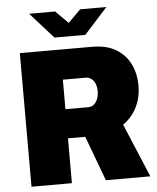

<svg xmlns="http://www.w3.org/2000/svg" viewBox="-59 -935 808 985"><g transform="rotate(-5 345.0 -442.5)"><path d="M63 0V-688H434Q511 -688 559.5 -658Q608 -628 631.5 -578.5Q655 -529 655 -471Q655 -409 630.5 -359Q606 -309 559 -276L675 0H446L360 -231H271V0ZM271 -381H389Q414 -381 429 -403.5Q444 -426 444 -459Q444 -480 437.5 -496.5Q431 -513 418.5 -523Q406 -533 389 -533H271ZM128 -885H262L352 -795H301L391 -885H526L406 -752H247Z"/></g></svg>

Font: Archivo SemiCondensed Black
Style: Regular
Weight: 900
Width: 4
Designer: Hector Gatti
Foundry: Omnibus-Type
Version: Version 2.001